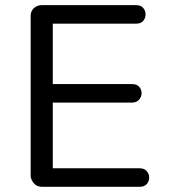

<svg xmlns="http://www.w3.org/2000/svg" viewBox="-20 -716 653 736"><path d="M140.5 0Q113.9 0 101.3 -26.6Q97.5 -34.2 97.5 -41.8V-654.4Q97.5 -681 121.5 -692.4Q129.1 -696.2 138 -696.2H502.5Q520.3 -696.2 529.1 -685.4Q538 -674.7 538 -660.8Q538 -646.8 529.1 -636.1Q520.3 -625.3 502.5 -625.3H182.3V-393.7H486.1Q505.1 -393.7 513.9 -382.9Q522.8 -372.2 522.8 -358.9Q522.8 -345.6 513.3 -334.2Q503.8 -322.8 486.1 -322.8H182.3V-70.9H515.2Q532.9 -70.9 542.4 -60.1Q551.9 -49.4 551.9 -35.4Q551.9 -21.5 543 -10.8Q534.2 0 515.2 0Z"/></svg>

Font: Mandali
Style: Regular
Weight: 400
Designer: Purushoth Kumar Guthula
Foundry: Silikandhra, Hyderabad
Version: Version 1.0.5; ttfautohint (v1.2.25-373a) -l 7 -r 28 -G 50 -